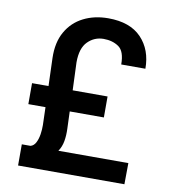

<svg xmlns="http://www.w3.org/2000/svg" viewBox="-82 -809 794 881"><g transform="rotate(10 314.5 -368.5)"><path d="M410.5 -285.5H251.4L254.3 -206Q255.7 -174.7 250.9 -147.4Q246.1 -120 231.5 -98.7H557.5L556.5 0H61.1V-98.7H101.6Q117.2 -103 125.9 -120Q134.6 -137.1 138 -159.4Q141.3 -181.8 141 -202.4L138.5 -285.5H58.6V-383.2H135.3L131 -513.1Q128.9 -585.9 157.5 -636Q186.1 -686.1 236.9 -711.6Q287.6 -737.2 351.9 -737.2Q453.8 -737.2 506.6 -682Q559.3 -626.8 559.3 -538.7H446.7Q446.7 -600.1 417.8 -620.2Q388.8 -640.3 347.3 -640.3Q304.3 -640.3 273.6 -609.6Q242.9 -578.8 242.9 -513.1L247.9 -383.2H410.5Z"/></g></svg>

Font: Interface Medium
Style: Regular
Weight: 500
Designer: Rasmus Andersson
Foundry: rsms
Version: Version 1.8